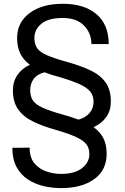

<svg xmlns="http://www.w3.org/2000/svg" viewBox="-20 -741 653 1003"><path d="M537.1 63Q537.1 147.9 472.2 194.8Q407.2 241.7 299.3 241.7Q252.4 241.7 207 231Q161.6 220.2 124.8 195.8Q87.9 171.4 66.2 130.9Q44.4 90.3 44.4 31.2L134.8 30.3Q134.8 82 159.9 112.1Q185.1 142.1 222.9 154.8Q260.7 167.5 299.3 167.5Q369.6 167.5 408.2 137.7Q446.8 107.9 446.8 64Q446.8 33.7 431.4 13.2Q416 -7.3 378.7 -24.7Q341.3 -42 275.4 -61.5Q204.1 -81.1 153.1 -106Q102.1 -130.9 74.7 -169.7Q47.4 -208.5 47.4 -269Q47.4 -314.5 70.8 -348.9Q94.2 -383.3 136.2 -402.8Q103.5 -426.8 86.4 -460.4Q69.3 -494.1 69.3 -542.5Q69.3 -623.5 134.3 -672.4Q199.2 -721.2 308.1 -721.2Q419.9 -721.2 483.9 -667Q547.9 -612.8 547.9 -510.7H457.5Q457.5 -567.4 419.2 -607.2Q380.9 -647 308.1 -647Q231.4 -647 195.6 -616.5Q159.7 -585.9 159.7 -543.5Q159.7 -510.7 173.6 -490Q187.5 -469.2 224.6 -452.9Q261.7 -436.5 330.1 -417.5Q402.8 -397.5 454.1 -372.6Q505.4 -347.7 532.2 -309.6Q559.1 -271.5 559.1 -210.4Q559.1 -164.1 535.4 -130.1Q511.7 -96.2 468.8 -76.7Q502 -53.2 519.5 -19.8Q537.1 13.7 537.1 63ZM311 -141.6Q332.5 -135.3 352.5 -129.2Q372.6 -123 390.1 -116.2Q427.7 -126.5 448.2 -151.1Q468.8 -175.8 468.8 -209Q468.8 -239.7 452.9 -260.7Q437 -281.7 399.2 -299.6Q361.3 -317.4 294.4 -337.4Q272.5 -343.3 252 -349.6Q231.4 -356 213.4 -363.3Q174.8 -354 156.2 -328.9Q137.7 -303.7 137.7 -270Q137.7 -237.3 151.9 -216.1Q166 -194.8 203.6 -178Q241.2 -161.1 311 -141.6Z"/></svg>

Font: Vazirmatn RD UI FD
Style: Regular
Weight: 400
Designer: Saber Rastikerdar
Foundry: Saber Rastikerdar
Version: Version 33.003